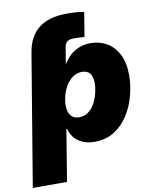

<svg xmlns="http://www.w3.org/2000/svg" viewBox="-130 -806 868 1084"><g transform="rotate(-10 303.5 -264.0)"><path d="M73.7 -427.2 91.8 -535.6 94.2 -550.3Q109.4 -641.6 167.7 -686.8Q226.1 -731.9 329.1 -731.9Q357.9 -731.9 383.1 -730Q408.2 -728 427.2 -724.1L404.3 -584.5Q391.6 -585.4 376.7 -586.4Q361.8 -587.4 344.7 -587.4Q318.8 -587.4 306.2 -578.1Q293.5 -568.8 289.6 -546.9L287.6 -535.6L269.5 -427.2ZM-31.2 204.1 91.8 -535.6H285.6L270.5 -450.7H273.4Q290 -478.5 313.2 -499.8Q336.4 -521 366.2 -532.7Q396 -544.4 431.2 -544.4Q482.9 -544.4 524.4 -520.3Q565.9 -496.1 590.6 -448.2Q615.2 -400.4 615.2 -329.1Q615.2 -273.4 599.9 -214.1Q584.5 -154.8 553 -104.5Q521.5 -54.2 473.1 -22.9Q424.8 8.3 357.9 8.3Q318.4 8.3 289.3 -4.9Q260.3 -18.1 242.2 -40.5Q224.1 -63 217.3 -91.3H213.4L165 204.1ZM295.4 -143.1Q327.6 -143.1 350.6 -160.9Q373.5 -178.7 387.9 -206.3Q402.3 -233.9 409.2 -263.9Q416 -293.9 416 -318.4Q416 -354.5 401.1 -373.8Q386.2 -393.1 356.4 -393.1Q327.1 -393.1 304 -377.2Q280.8 -361.3 264.9 -335.7Q249 -310.1 240.7 -280Q232.4 -250 232.4 -221.7Q232.4 -184.6 248.8 -163.8Q265.1 -143.1 295.4 -143.1Z"/></g></svg>

Font: Inter 20pt Black
Style: Italic
Weight: 900
Italic angle: -9.3988°
Version: Version 4.001;git-66647c0bb